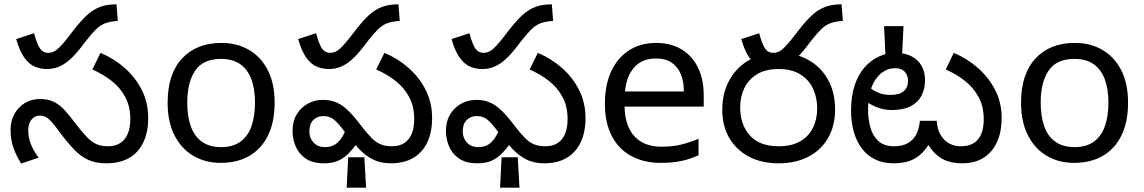

<svg xmlns="http://www.w3.org/2000/svg" viewBox="-20 -745 5303 890"><path d="M197 -425Q168 -425 141.5 -436Q115 -447 93 -477.5Q71 -508 55 -564L138 -591Q153 -536 167 -518Q181 -500 203 -500Q223 -500 240.5 -512.5Q258 -525 290 -565L321 -605Q355 -649 383.5 -675Q412 -701 444 -713Q476 -725 520 -725L526 -648Q491 -646 467.5 -637Q444 -628 424.5 -608.5Q405 -589 379 -556L356 -526Q328 -490 303 -468Q278 -446 252.5 -435.5Q227 -425 197 -425ZM472 12Q425 12 390 -3.5Q355 -19 324 -51.5Q293 -84 256 -133Q235 -162 220.5 -178.5Q206 -195 193.5 -202Q181 -209 164 -209Q141 -209 126 -190.5Q111 -172 111 -143Q111 -108 123 -77Q135 -46 159 -14L78 13Q56 -22 42.5 -59.5Q29 -97 29 -143Q29 -184 46.5 -216Q64 -248 94.5 -267Q125 -286 165 -286Q204 -286 230.5 -272.5Q257 -259 279.5 -234.5Q302 -210 328 -175Q358 -136 380 -112.5Q402 -89 425 -78Q448 -67 480 -67Q530 -67 557 -99.5Q584 -132 584 -193Q584 -251 561 -294.5Q538 -338 498 -369.5Q458 -401 408 -423L446 -500Q508 -474 558 -430Q608 -386 637.5 -327.5Q667 -269 667 -198Q667 -133 644.5 -85.5Q622 -38 579 -13Q536 12 472 12Z M1253 -269Q1253 -180 1222.5 -117.5Q1192 -55 1136 -22.5Q1080 10 1003 10Q932 10 876.5 -22.5Q821 -55 789 -117.5Q757 -180 757 -269Q757 -402 824 -474Q891 -546 1006 -546Q1079 -546 1134.5 -513.5Q1190 -481 1221.5 -419.5Q1253 -358 1253 -269ZM848 -269Q848 -206 864.5 -159.5Q881 -113 916 -88Q951 -63 1005 -63Q1059 -63 1094 -88Q1129 -113 1145.5 -159.5Q1162 -206 1162 -269Q1162 -333 1145 -378Q1128 -423 1093.5 -447.5Q1059 -472 1004 -472Q922 -472 885 -418Q848 -364 848 -269Z M1504 -425Q1475 -425 1448.5 -436Q1422 -447 1400 -477.5Q1378 -508 1362 -564L1445 -591Q1460 -536 1474 -518Q1488 -500 1510 -500Q1530 -500 1547.5 -512.5Q1565 -525 1597 -565L1628 -605Q1662 -649 1690.5 -675Q1719 -701 1751 -713Q1783 -725 1827 -725L1833 -648Q1798 -646 1774.5 -637Q1751 -628 1731.5 -608.5Q1712 -589 1686 -556L1663 -526Q1635 -490 1610 -468Q1585 -446 1559.5 -435.5Q1534 -425 1504 -425ZM1792 12Q1744 12 1708.5 -6Q1673 -24 1643 -56Q1613 -88 1580 -131Q1551 -171 1530 -189Q1509 -207 1479 -207Q1451 -207 1432.5 -189Q1414 -171 1414 -136Q1414 -105 1433.5 -84Q1453 -63 1487 -63Q1521 -63 1543.5 -83Q1566 -103 1582 -141L1635 -81Q1616 -54 1595 -33Q1574 -12 1547.5 0Q1521 12 1482 12Q1429 12 1397 -10Q1365 -32 1350.5 -66.5Q1336 -101 1336 -138Q1336 -182 1355 -214Q1374 -246 1406 -264Q1438 -282 1477 -282Q1513 -282 1541 -269.5Q1569 -257 1596 -230.5Q1623 -204 1655 -161Q1682 -126 1703 -105Q1724 -84 1746 -75.5Q1768 -67 1797 -67Q1847 -67 1873.5 -99.5Q1900 -132 1900 -193Q1900 -251 1877 -294.5Q1854 -338 1814 -369.5Q1774 -401 1724 -423L1762 -500Q1824 -474 1874 -430Q1924 -386 1953.5 -327.5Q1983 -269 1983 -198Q1983 -132 1960.5 -85Q1938 -38 1895.5 -13Q1853 12 1792 12ZM1587 125 1594 -16H1669L1677 125Z M2215 -425Q2186 -425 2159.5 -436Q2133 -447 2111 -477.5Q2089 -508 2073 -564L2156 -591Q2171 -536 2185 -518Q2199 -500 2221 -500Q2241 -500 2258.5 -512.5Q2276 -525 2308 -565L2339 -605Q2373 -649 2401.5 -675Q2430 -701 2462 -713Q2494 -725 2538 -725L2544 -648Q2509 -646 2485.5 -637Q2462 -628 2442.5 -608.5Q2423 -589 2397 -556L2374 -526Q2346 -490 2321 -468Q2296 -446 2270.5 -435.5Q2245 -425 2215 -425ZM2503 12Q2455 12 2419.5 -6Q2384 -24 2354 -56Q2324 -88 2291 -131Q2262 -171 2241 -189Q2220 -207 2190 -207Q2162 -207 2143.5 -189Q2125 -171 2125 -136Q2125 -105 2144.5 -84Q2164 -63 2198 -63Q2232 -63 2254.5 -83Q2277 -103 2293 -141L2346 -81Q2327 -54 2306 -33Q2285 -12 2258.5 0Q2232 12 2193 12Q2140 12 2108 -10Q2076 -32 2061.5 -66.5Q2047 -101 2047 -138Q2047 -182 2066 -214Q2085 -246 2117 -264Q2149 -282 2188 -282Q2224 -282 2252 -269.5Q2280 -257 2307 -230.5Q2334 -204 2366 -161Q2393 -126 2414 -105Q2435 -84 2457 -75.5Q2479 -67 2508 -67Q2558 -67 2584.5 -99.5Q2611 -132 2611 -193Q2611 -251 2588 -294.5Q2565 -338 2525 -369.5Q2485 -401 2435 -423L2473 -500Q2535 -474 2585 -430Q2635 -386 2664.5 -327.5Q2694 -269 2694 -198Q2694 -132 2671.5 -85Q2649 -38 2606.5 -13Q2564 12 2503 12ZM2298 125 2305 -16H2380L2388 125Z M3021 -546Q3090 -546 3139.5 -516Q3189 -486 3215.5 -431.5Q3242 -377 3242 -304V-251H2875Q2877 -160 2921.5 -112.5Q2966 -65 3046 -65Q3097 -65 3136.5 -74.5Q3176 -84 3218 -102V-25Q3177 -7 3137 1.5Q3097 10 3042 10Q2966 10 2907.5 -21Q2849 -52 2816.5 -113.5Q2784 -175 2784 -264Q2784 -352 2813.5 -415Q2843 -478 2896.5 -512Q2950 -546 3021 -546ZM3020 -474Q2957 -474 2920.5 -433.5Q2884 -393 2877 -321H3150Q3150 -367 3136 -401Q3122 -435 3093.5 -454.5Q3065 -474 3020 -474Z M3558 -425Q3529 -425 3502.5 -436Q3476 -447 3454 -477.5Q3432 -508 3416 -564L3499 -591Q3514 -536 3528 -518Q3542 -500 3564 -500Q3584 -500 3601.5 -512.5Q3619 -525 3651 -565L3682 -605Q3716 -649 3744.5 -675Q3773 -701 3805 -713Q3837 -725 3881 -725L3887 -648Q3852 -646 3828.5 -637Q3805 -628 3785.5 -608.5Q3766 -589 3740 -556L3717 -526Q3689 -490 3664 -468Q3639 -446 3613.5 -435.5Q3588 -425 3558 -425ZM3328 -236Q3328 -314 3361 -373.5Q3394 -433 3452.5 -466.5Q3511 -500 3589 -500Q3668 -500 3726.5 -467.5Q3785 -435 3818 -376Q3851 -317 3851 -237Q3851 -163 3819 -106.5Q3787 -50 3728 -19Q3669 12 3589 12Q3510 12 3451.5 -19Q3393 -50 3360.5 -105.5Q3328 -161 3328 -236ZM3411 -248Q3411 -167 3456 -117Q3501 -67 3589 -67Q3649 -67 3688.5 -89.5Q3728 -112 3748 -152Q3768 -192 3768 -242Q3768 -293 3748.5 -334.5Q3729 -376 3689.5 -400.5Q3650 -425 3589 -425Q3528 -425 3488.5 -400.5Q3449 -376 3430 -336Q3411 -296 3411 -248Z M4441 12Q4404 12 4374 2.5Q4344 -7 4319.5 -29Q4295 -51 4273 -90L4294 -91Q4271 -49 4244 -26.5Q4217 -4 4186.5 4Q4156 12 4122 12Q4074 12 4037.5 -5.5Q4001 -23 3976 -55.5Q3951 -88 3938 -133Q3925 -178 3925 -232Q3925 -301 3942.5 -352Q3960 -403 3990 -435.5Q4020 -468 4056.5 -484Q4093 -500 4131 -500Q4174 -500 4204.5 -484.5Q4235 -469 4251.5 -440.5Q4268 -412 4268 -373Q4268 -333 4251.5 -301.5Q4235 -270 4201 -252.5Q4167 -235 4113 -235Q4080 -235 4050 -246Q4020 -257 3997.5 -273Q3975 -289 3962 -304L3986 -366Q3994 -355 4010.5 -340.5Q4027 -326 4051.5 -315.5Q4076 -305 4108 -305Q4148 -305 4168.5 -322Q4189 -339 4189 -369Q4189 -398 4173 -413.5Q4157 -429 4130 -429Q4095 -429 4066.5 -407Q4038 -385 4021 -343.5Q4004 -302 4004 -242V-234Q4004 -193 4014.5 -154.5Q4025 -116 4051.5 -91.5Q4078 -67 4124 -67Q4163 -67 4188.5 -81.5Q4214 -96 4227.5 -123Q4241 -150 4244 -185H4322Q4325 -144 4341 -118Q4357 -92 4381 -79.5Q4405 -67 4433 -67Q4488 -67 4514 -99.5Q4540 -132 4540 -193Q4540 -251 4516.5 -294.5Q4493 -338 4453.5 -369.5Q4414 -401 4364 -423L4401 -500Q4463 -474 4513 -430Q4563 -386 4593 -328Q4623 -270 4623 -199Q4623 -132 4600.5 -84.5Q4578 -37 4537.5 -12.5Q4497 12 4441 12ZM4168 -624 4161 -478H4085L4078 -624Z M5209 -269Q5209 -180 5178.5 -117.5Q5148 -55 5092 -22.5Q5036 10 4959 10Q4888 10 4832.5 -22.5Q4777 -55 4745 -117.5Q4713 -180 4713 -269Q4713 -402 4780 -474Q4847 -546 4962 -546Q5035 -546 5090.5 -513.5Q5146 -481 5177.5 -419.5Q5209 -358 5209 -269ZM4804 -269Q4804 -206 4820.5 -159.5Q4837 -113 4872 -88Q4907 -63 4961 -63Q5015 -63 5050 -88Q5085 -113 5101.5 -159.5Q5118 -206 5118 -269Q5118 -333 5101 -378Q5084 -423 5049.5 -447.5Q5015 -472 4960 -472Q4878 -472 4841 -418Q4804 -364 4804 -269Z"/></svg>

Font: ltelugu15
Style: Book
Weight: 400
Designer: Jelle Bosma - Monotype Design Team
Foundry: Monotype Imaging Inc.
Version: Version 2.003